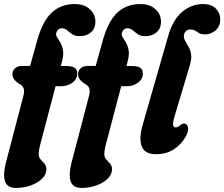

<svg xmlns="http://www.w3.org/2000/svg" viewBox="-31 -752 1107 948"><path d="M30.5 -386Q30.5 -404 43.8 -415.2Q57 -426.5 78.5 -426.5H117.5L151.5 -548.5Q177.5 -644.5 222.8 -688.2Q268 -732 339 -732Q384.5 -732 412.2 -706.8Q440 -681.5 440 -644.5Q440 -612 418.5 -592.8Q397 -573.5 362.5 -573.5Q339.5 -573.5 325.5 -583.2Q311.5 -593 300.2 -602.8Q289 -612.5 274 -612.5Q254.5 -612.5 247 -590.5Q243.5 -579.5 250.5 -568.5Q257.5 -557.5 266.5 -542.5Q275.5 -527.5 279.8 -505.2Q284 -483 275.5 -450L269.5 -426H297Q322.5 -426 336.5 -418Q350.5 -410 350.5 -387.5Q350.5 -362.5 327.2 -344.5Q304 -326.5 273 -326.5H243.5L166.5 -34Q160 -9 160 9Q160 25 169.5 35.2Q179 45.5 188.5 56Q198 66.5 198 84Q198 110 176 131Q154 152 119.5 164Q85 176 48 176Q5 176 -6 143.8Q-17 111.5 -2.5 53.5L84.5 -278.5Q90.5 -301.5 85.8 -316Q81 -330.5 59.5 -341Q30.5 -360.5 30.5 -386ZM354.5 -386Q354.5 -404 367.8 -415.2Q381 -426.5 402.5 -426.5H441.5L475.5 -548.5Q501.5 -644.5 546.8 -688.2Q592 -732 663 -732Q708.5 -732 736.2 -706.8Q764 -681.5 764 -644.5Q764 -612 742.5 -592.8Q721 -573.5 686.5 -573.5Q663.5 -573.5 649.5 -583.2Q635.5 -593 624.2 -602.8Q613 -612.5 598 -612.5Q578.5 -612.5 571 -590.5Q567.5 -579.5 574.5 -568.5Q581.5 -557.5 590.5 -542.5Q599.5 -527.5 603.8 -505.2Q608 -483 599.5 -450L593.5 -426H621Q646.5 -426 660.5 -418Q674.5 -410 674.5 -387.5Q674.5 -362.5 651.2 -344.5Q628 -326.5 597 -326.5H567.5L490.5 -34Q484 -9 484 9Q484 25 493.5 35.2Q503 45.5 512.5 56Q522 66.5 522 84Q522 110 500 131Q478 152 443.5 164Q409 176 372 176Q329 176 318 143.8Q307 111.5 321.5 53.5L408.5 -278.5Q414.5 -301.5 409.8 -316Q405 -330.5 383.5 -341Q354.5 -360.5 354.5 -386ZM972 -732Q1014 -732 1035.2 -709.2Q1056.5 -686.5 1056.5 -657.5Q1056.5 -621 1032.8 -601.5Q1009 -582 981.5 -582Q958.5 -582 942.8 -594.2Q927 -606.5 911 -606.5Q882 -606.5 877 -578Q875.5 -563.5 883.2 -550.2Q891 -537 900 -521.2Q909 -505.5 912.5 -483.8Q916 -462 906.5 -430.5L832.5 -183Q821.5 -147 823.8 -135Q826 -123 836 -123Q841.5 -123 847 -125.5Q852.5 -128 860 -135Q870 -142.5 879 -142Q891.5 -141.5 896.8 -125.2Q902 -109 887.5 -80Q865.5 -39.5 827.8 -15Q790 9.5 740 9.5Q683 9.5 668.8 -29.5Q654.5 -68.5 673 -134L799 -573Q822 -654 868 -693Q914 -732 972 -732Z"/></svg>

Font: Fraunces 144pt SuperSoft
Style: Bold Italic
Weight: 700
Italic angle: -16°
Version: Version 1.000;[0bf87f6ff]